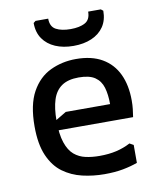

<svg xmlns="http://www.w3.org/2000/svg" viewBox="-83 -788 716 866"><g transform="rotate(-10 275.0 -355.5)"><path d="M52 -255Q52 -354 84.5 -412.5Q117 -471 171 -496.5Q225 -522 288 -522Q360 -522 408 -494Q456 -466 480 -415Q504 -364 504 -294Q504 -273 502 -255.5Q500 -238 497 -219H112V-241L202 -295H405Q405 -339 395.5 -371Q386 -403 360.5 -420.5Q335 -438 286 -438Q237 -438 208 -418Q179 -398 166.5 -359Q154 -320 154 -263Q154 -201 167 -162.5Q180 -124 202.5 -105Q225 -86 254.5 -79.5Q284 -73 318 -73Q361 -73 395.5 -81Q430 -89 460 -105L478 -95V-13Q448 -2 411 5Q374 12 326 12Q274 12 225 0.5Q176 -11 137 -39.5Q98 -68 75 -120.5Q52 -173 52 -255ZM289 -582Q242 -582 206 -597.5Q170 -613 149.5 -642.5Q129 -672 129 -715L139 -723H197Q197 -686 222.5 -672.5Q248 -659 289 -659Q330 -659 355 -672.5Q380 -686 380 -723H438L448 -715Q448 -672 428 -642.5Q408 -613 372 -597.5Q336 -582 289 -582Z"/></g></svg>

Font: AR One Sans Medium
Style: Regular
Weight: 500
Designer: Niteesh Yadav
Foundry: Niteesh Yadav
Version: Version 1.001;gftools[0.9.33]